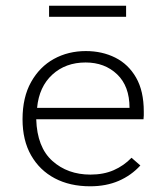

<svg xmlns="http://www.w3.org/2000/svg" viewBox="-20 -643 590 673"><path d="M296 10Q225 10 172 -18Q119 -46 89 -98.5Q59 -151 59 -225Q59 -302 89 -355.5Q119 -409 169 -436.5Q219 -464 281 -464Q338 -464 384 -441Q430 -418 457 -371Q484 -324 484 -252Q484 -244 484 -238.5Q484 -233 483 -225H107Q110 -127 163.5 -79Q217 -31 297 -31Q343 -31 378.5 -46.5Q414 -62 441 -90L472 -63Q440 -28 396 -9Q352 10 296 10ZM110 -265H434Q434 -341 390.5 -382.5Q347 -424 280 -424Q210 -424 163.5 -381.5Q117 -339 110 -265ZM152 -584V-623H422V-584Z"/></svg>

Font: Inconsolata SemiExpanded Light
Style: Regular
Weight: 300
Width: 6
Monospace: yes
Designer: Raph Levien, Cyreal, Brenton Simpson
Foundry: Raph Levien, Cyreal, Google
Version: Version 3.001; ttfautohint (v1.8.2.53-6de2)